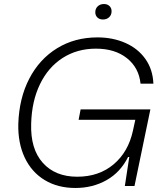

<svg xmlns="http://www.w3.org/2000/svg" viewBox="-20 -925 809 955"><path d="M71 -308Q75 -436 125.5 -533.5Q176 -631 264 -685Q352 -739 465 -739Q541 -739 603.5 -711.5Q666 -684 703 -632Q740 -580 743 -509H679Q671 -588 611.5 -635.5Q552 -683 457 -683Q364 -683 292 -637Q220 -591 179 -506.5Q138 -422 135 -310Q131 -184 193 -115Q255 -46 364 -46Q472 -46 545 -107.5Q618 -169 641 -274L653 -329H371L381 -381H728L649 0H601L623 -144H617Q579 -68 510 -29Q441 10 355 10Q267 10 202 -29.5Q137 -69 103 -141Q69 -213 71 -308ZM454 -864Q454 -882 466 -893.5Q478 -905 497 -905Q514 -905 524.5 -895Q535 -885 535 -869Q535 -851 523 -839.5Q511 -828 492 -828Q475 -828 464.5 -838Q454 -848 454 -864Z"/></svg>

Font: Mona Sans Light
Style: Italic
Weight: 300
Italic angle: -11.7°
Designer: Deni Anggara
Foundry: GitHub
Version: Version 2.000